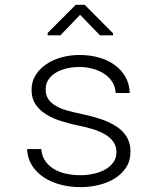

<svg xmlns="http://www.w3.org/2000/svg" viewBox="-20 -766 640 796"><path d="M462.9 -134.3Q462.9 -158.7 450.7 -176.8Q438.5 -194.8 417.2 -207.8Q396 -220.7 368.2 -229.5Q340.3 -238.3 309.1 -244.6Q271 -252.4 235.4 -263.4Q199.7 -274.4 171.9 -291.5Q144 -308.6 127.4 -333.3Q110.8 -357.9 110.8 -394Q110.8 -428.2 127.9 -455.1Q145 -481.9 172.9 -500.5Q200.7 -519 236.3 -528.6Q272 -538.1 309.6 -538.1Q352.5 -538.1 389.9 -527.6Q427.2 -517.1 455.3 -496.8Q483.4 -476.6 500 -447.3Q516.6 -418 518.1 -380.4H459.5Q458.5 -405.8 445.8 -426Q433.1 -446.3 412.1 -460Q391.1 -473.6 364.5 -481Q337.9 -488.3 309.6 -488.3Q283.2 -488.3 258.1 -482.7Q232.9 -477.1 213.1 -465.6Q193.4 -454.1 181.4 -436.8Q169.4 -419.4 169.4 -396Q168.9 -371.1 180.9 -354.2Q192.9 -337.4 213.4 -325.9Q233.9 -314.5 261.5 -306.9Q289.1 -299.3 320.3 -293Q360.4 -284.7 396.7 -272.7Q433.1 -260.7 460.9 -242.9Q488.8 -225.1 504.9 -199.2Q521 -173.3 521 -137.2Q521 -100.1 503.2 -72.5Q485.4 -44.9 456.3 -26.6Q427.2 -8.3 389.9 0.7Q352.5 9.8 313 9.8Q268.6 9.8 229.2 -1Q189.9 -11.7 159.9 -32Q129.9 -52.2 111.8 -81.5Q93.8 -110.8 92.3 -147.9H150.9Q153.8 -116.7 169.7 -95.7Q185.5 -74.7 208.7 -62.3Q231.9 -49.8 259.3 -44.7Q286.6 -39.6 313 -39.6Q339.8 -39.6 366.5 -45.2Q393.1 -50.8 414.3 -62.3Q435.5 -73.7 449 -91.6Q462.4 -109.4 462.9 -134.3ZM448.7 -627.9V-619.6H394.5L312 -704.6L230.5 -619.6H177.7V-629.4L293.9 -746.1H331.1Z"/></svg>

Font: Roboto Mono Light
Style: Regular
Weight: 300
Designer: Google
Version: Version 2.000985; 2015; ttfautohint (v1.3)